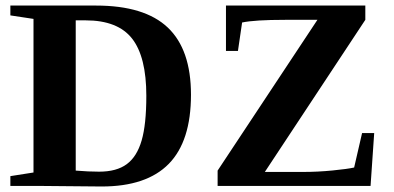

<svg xmlns="http://www.w3.org/2000/svg" viewBox="-20 -675 1429 697"><path d="M511.2 -327.1Q511.2 -468.8 459.5 -534.9Q407.7 -601.1 291 -601.1H254.9V-55.7Q301.8 -51.8 339.8 -51.8Q403.3 -51.8 440.2 -79.1Q477.1 -106.4 494.1 -164.8Q511.2 -223.1 511.2 -327.1ZM328.6 -654.8Q504.9 -654.8 589.1 -575Q673.3 -495.1 673.3 -331.1Q673.3 -162.6 592.8 -80.3Q512.2 2 349.1 2L129.9 0H17.6V-35.6L101.6 -48.8V-606.4L17.6 -619.1V-654.8ZM770 -55.7 1132.3 -603H1015.1Q904.3 -603 858.9 -593.3L843.8 -490.2H800.3V-654.8H1306.2V-603L941.4 -50.8H1078.1Q1133.8 -50.8 1187.7 -56.2Q1241.7 -61.5 1265.6 -66.9L1294.4 -191.9H1338.4L1325.2 0H770Z"/></svg>

Font: Tinos
Style: Bold
Weight: 700
Designer: Steve Matteson
Foundry: Monotype Imaging Inc.
Version: Version 1.23